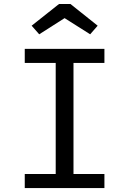

<svg xmlns="http://www.w3.org/2000/svg" viewBox="-20 -954 655 974"><path d="M105.6 -706.2H509.7V-634.9H352.8V-71.3H509.7V0H105.6V-71.3H262.6V-634.9H105.6ZM279.5 -933.8H337.4L475.4 -823.6L437.4 -780L307.7 -862.1L179 -780L140.5 -823.6Z"/></svg>

Font: Fira Code Fixed
Style: Regular
Weight: 400
Monospace: yes
Designer: Carrois Corporate, Edenspiekermann AG, Nikita Prokopov
Foundry: Carrois Corporate, Edenspiekermann AG, Nikita Prokopov
Version: Version 5.002